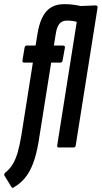

<svg xmlns="http://www.w3.org/2000/svg" viewBox="-56 -709 489 923"><path d="M190 -408 134 -56Q125 8 110.5 55Q96 102 72.5 135.5Q49 169 10 192Q3 197 -1 190L-34 136Q-38 129 -32 122Q-10 105 4.5 81.5Q19 58 29 23.5Q39 -11 47 -60L102 -408H61Q50 -408 52 -419L62 -479Q64 -490 72 -490H115L125 -551Q137 -621 167.5 -655Q198 -689 253 -689Q276 -689 295 -686.5Q314 -684 332 -680L403 -683Q408 -683 411 -680.5Q414 -678 413 -672L308 -10Q307 0 297 0H226Q218 0 219 -10L313 -604Q303 -607 291 -608.5Q279 -610 265 -610Q243 -610 230 -595Q217 -580 212 -546L203 -490H246Q258 -490 256 -479L245 -419Q244 -408 234 -408Z"/></svg>

Font: Sofia Sans Extra Condensed SemiBold
Style: Italic
Weight: 600
Italic angle: -9°
Designer: Botio Nikoltchev, Ani Petrova
Foundry: lettersoup
Version: Version 4.101